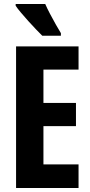

<svg xmlns="http://www.w3.org/2000/svg" viewBox="-20 -948 456 968"><path d="M376 0H61V-714H376V-597H199V-429H363V-312H199V-119H376ZM208 -928Q217 -907 232 -878.5Q247 -850 262 -823.5Q277 -797 287 -781V-768H193Q181 -780 162 -799.5Q143 -819 123 -841.5Q103 -864 85.5 -884.5Q68 -905 59 -919V-928Z"/></svg>

Font: Noto Sans Display ExtraCondensed
Style: Bold
Weight: 700
Width: 2
Designer: Monotype Design Team
Foundry: Monotype Imaging Inc.
Version: Version 2.003